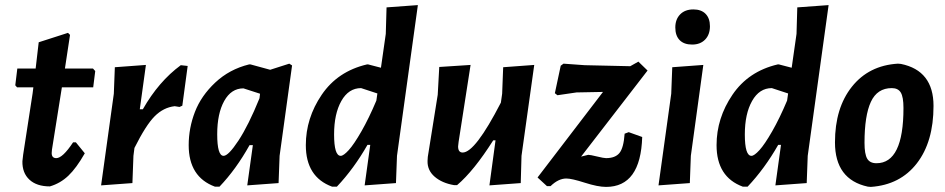

<svg xmlns="http://www.w3.org/2000/svg" viewBox="-20 -724 3710 754"><path d="M176 8Q124 8 95.5 -18.5Q67 -45 68 -91L71 -117L108 -357L111 -381H47L40 -389L48 -455H120L132 -558L247 -595L255 -587L235 -455H345L354 -445L346 -381H223L184 -136L183 -123Q183 -103 201 -103Q226 -103 267 -165H278L313 -122Q280 -64 248.5 -34Q217 -4 176 8Z M553 -469 529 -295H541Q603 -404 690 -468L717 -465L696 -309L685 -304L666 -307Q622 -302 587.5 -267.5Q553 -233 508 -143L504 -112L500 -5L377 4L427 -356L431 -460Z M958 -471H964L1041 -450L1116 -474L1127 -467L1078 -112L1074 -5L951 4L973 -154H960Q907 -59 842 9H824Q721 -29 721 -154Q721 -221 745.5 -284.5Q770 -348 825.5 -400Q881 -452 958 -471ZM833 -197Q833 -112 858 -112Q877 -112 916.5 -172Q956 -232 999 -338L1001 -354V-356L936 -377Q888 -377 860.5 -327.5Q833 -278 833 -197Z M1426 -471 1476 -458 1495 -591 1498 -695 1621 -704 1539 -112 1535 -5 1412 4 1434 -155H1423Q1370 -62 1303 9H1284Q1181 -29 1181 -154Q1181 -260 1243.5 -352Q1306 -444 1421 -471ZM1292 -196Q1292 -112 1318 -112Q1329 -112 1349.5 -134.5Q1370 -157 1399.5 -208.5Q1429 -260 1458 -329L1462 -357L1398 -378Q1349 -378 1320.5 -327.5Q1292 -277 1292 -196Z M1828 -469 1781 -167 1779 -149Q1779 -125 1797 -125Q1846 -125 1947 -321L1952 -356L1956 -460L2078 -469L2028 -112L2025 -5L1902 4L1926 -173H1917Q1841 -53 1775 3H1763Q1716 -5 1687 -30Q1658 -55 1659 -92L1660 -108L1699 -352L1705 -461Z M2487 -482 2523 -447 2262 -109 2290 -116Q2298 -116 2324.5 -109.5Q2351 -103 2360 -103Q2396 -103 2412.5 -123Q2429 -143 2433 -199L2449 -205L2502 -186Q2496 10 2360 10Q2328 10 2276.5 -6.5Q2225 -23 2204 -23Q2173 -23 2142 7H2128L2091 -27L2348 -363L2244 -361L2169 -350L2159 -358L2182 -466L2193 -474L2276 -468L2455 -464Z M2703 -687Q2734 -687 2751 -669.5Q2768 -652 2768 -621Q2768 -588 2749 -568.5Q2730 -549 2698 -549Q2666 -549 2649 -566.5Q2632 -584 2632 -616Q2632 -648 2651 -667.5Q2670 -687 2703 -687ZM2742 -469 2693 -112 2689 -5 2566 4 2616 -356 2620 -460Z M3039 -471 3089 -458 3108 -591 3111 -695 3234 -704 3152 -112 3148 -5 3025 4 3047 -155H3036Q2983 -62 2916 9H2897Q2794 -29 2794 -154Q2794 -260 2856.5 -352Q2919 -444 3034 -471ZM2905 -196Q2905 -112 2931 -112Q2942 -112 2962.5 -134.5Q2983 -157 3012.5 -208.5Q3042 -260 3071 -329L3075 -357L3011 -378Q2962 -378 2933.5 -327.5Q2905 -277 2905 -196Z M3506 -474 3518 -473Q3646 -447 3646 -308Q3646 -167 3580.5 -82.5Q3515 2 3400 10L3388 9Q3259 -19 3259 -165Q3259 -300 3325.5 -383.5Q3392 -467 3506 -474ZM3482 -378Q3425 -378 3400 -324Q3375 -270 3375 -163Q3375 -119 3385.5 -101Q3396 -83 3422 -83Q3528 -83 3528 -300Q3528 -343 3517.5 -360.5Q3507 -378 3482 -378Z"/></svg>

Font: Alegreya Sans
Style: Bold Italic
Weight: 700
Italic angle: -7°
Designer: Juan Pablo del Peral
Foundry: Huerta Tipografica
Version: Version 2.007